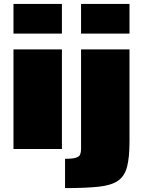

<svg xmlns="http://www.w3.org/2000/svg" viewBox="-20 -763 733 983"><path d="M49 -591V-743H297V-591ZM49 0V-510H297V0ZM395 -591V-743H643V-591ZM313 200V50Q352 50 369 44.5Q386 39 390.5 27.5Q395 16 395 -1V-510H643V-38Q643 43 630.5 91Q618 139 584 162.5Q550 186 484.5 193Q419 200 313 200Z"/></svg>

Font: Saira Expanded Black
Style: Regular
Weight: 900
Width: 7
Designer: Hector Gatti with collaboration of the Omnibus-Type team
Foundry: Omnibus-Type
Version: Version 1.101